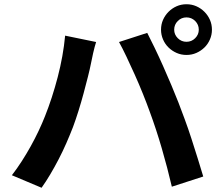

<svg xmlns="http://www.w3.org/2000/svg" viewBox="-20 -859 1040 905"><path d="M801 -719Q801 -696 818 -679Q835 -662 859 -662Q883 -662 900 -679Q917 -696 917 -719Q917 -743 900 -760Q883 -777 859 -777Q835 -777 818 -760Q801 -743 801 -719ZM739 -719Q739 -744 748.5 -765.5Q758 -787 774.5 -803.5Q791 -820 812.5 -829.5Q834 -839 859 -839Q884 -839 905.5 -829.5Q927 -820 943.5 -803.5Q960 -787 969.5 -765.5Q979 -744 979 -719Q979 -695 969.5 -673Q960 -651 943.5 -635Q927 -619 905.5 -609.5Q884 -600 859 -600Q834 -600 812.5 -609.5Q791 -619 774.5 -635Q758 -651 748.5 -673Q739 -695 739 -719ZM192 -311Q226 -396 252 -495.5Q278 -595 287 -691L433 -661Q426 -639 419 -608.5Q412 -578 409 -561Q404 -535 394.5 -497.5Q385 -460 374 -419Q363 -378 350 -336.5Q337 -295 324 -260Q310 -224 293 -185Q276 -146 256.5 -108.5Q237 -71 216.5 -36.5Q196 -2 176 26L36 -33Q60 -64 82.5 -99Q105 -134 125 -170Q145 -206 162 -242Q179 -278 192 -311ZM686 -332Q672 -371 653.5 -417Q635 -463 615 -507.5Q595 -552 576 -592Q557 -632 541 -661L674 -704Q689 -675 709 -633.5Q729 -592 749 -547Q769 -502 788 -457Q807 -412 821 -376Q834 -342 850.5 -297.5Q867 -253 882.5 -205Q898 -157 912.5 -110.5Q927 -64 938 -27L790 21Q769 -69 742.5 -160Q716 -251 686 -332Z"/></svg>

Font: SpoqaHanSans-Bold
Style: Regular
Weight: 700
Designer: [Spoqa Han Sans] Dong-huui Kim \uAE40 \uB3D9 \uD718   [Noto Sans] Ryoko NISHIZUKA \u897F \u585A \u6DBC \u5B50  (kana & i
Foundry: Spoqa (http://www.spoqa-han-sans.com)
Version: Version 2.000